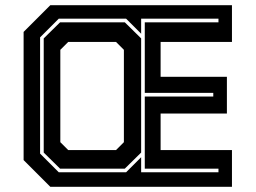

<svg xmlns="http://www.w3.org/2000/svg" viewBox="-20 -720 986 740"><path d="M174 0 71 -103V-597L174 -700H874V-558.5H599V-424H854.5V-282.5H599V-141.5H874V0ZM206.5 -56H466L524 -114V-56H822V-70H538V-348H802V-362H538V-634H822V-648H524V-590L466 -648H206.5L134.5 -576V-128ZM211.5 -70 148.5 -132V-572L211.5 -634H461L524 -572V-132L461 -70ZM243 -141.5H427L457.5 -172V-528L427 -558.5H243L212.5 -528V-172Z"/></svg>

Font: Tourney Condensed Regular
Style: Bold
Weight: 700
Width: 3
Designer: Tyler Finck
Foundry: Etcetera Type Co
Version: Version 1.010; ttfautohint (v1.8.3)